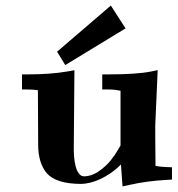

<svg xmlns="http://www.w3.org/2000/svg" viewBox="-20 -655 643 695"><path d="M550.8 -401.2 526.3 -396.1C492.5 -389.3 441.3 -385.8 372.5 -385.7H350.1V-331.1H372.5C389.7 -331 404.2 -329.4 416.3 -326.3V-128.6L407.4 -113.2C400.1 -100.3 390.8 -86.8 379.5 -72.8C367.8 -58.6 352.8 -45.2 334.3 -32.7C318.5 -22.5 302.1 -17.1 285.1 -16.6C281.4 -16.7 277.6 -17.6 273.8 -19.2C267.9 -22.7 262.7 -29.6 258 -39.9C251.5 -56.2 247.8 -79.4 247 -109.5L249.4 -400.7L222.5 -396.1C183 -389.3 135.2 -385.8 79.1 -385.7H59.6V-331.1H79.1C93.5 -331 106.3 -330.2 117.2 -328.5L118.2 -130.3C118.3 -86.5 128.8 -52.3 149.6 -27.6C172.2 -2.5 212.8 10.3 271.6 10.7C295.4 10.5 320 4.3 345.5 -7.9C368.5 -19.4 388.2 -32.5 404.5 -47.1C408.8 -51.1 413.2 -55.2 417.8 -59.6L423.6 19.7L449.7 14.1C490.8 4.7 535.6 -1.3 584 -3.9L602.5 -4.9V-49.5L583.8 -50.2C566.2 -50.9 552.6 -52.3 542.9 -54.5L542 -157.9L542 -201.9ZM186.6 -467.9 216.2 -419.5 434.5 -552.3 381.2 -634.9Z"/></svg>

Font: Bentham
Style: Bold
Weight: 700
Version: Version 002.001